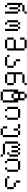

<svg xmlns="http://www.w3.org/2000/svg" viewBox="2355 -3020 790 5540"><g transform="rotate(90 2750.0 -250.0)"><path d="M187.5 0V-62.5H125V0ZM375 -562.5V-625H312.5V-562.5H125V-500H62.5V-62.5H125V-375H187.5Q187.5 -375 187.5 -125H250Q250 -125 250 -375H187.5V-437.5H125V-500H312.5V-562.5ZM312.5 -375Q312.5 -375 312.5 0H375Q375 0 375 -375ZM250 -375H312.5V-437.5H250Z M687.5 0V-62.5H625V0ZM625 -62.5V-375H562.5V-62.5ZM812.5 -375Q812.5 -375 812.5 0H875Q875 0 875 -375ZM687.5 -375Q687.5 -375 687.5 -125H750Q750 -125 750 -375ZM625 -375H687.5V-437.5H625ZM750 -375H812.5V-437.5H750Z M1125 -62.5V0H1375V-62.5ZM1125 -62.5V-250H1062.5V-62.5ZM1375 -62.5H1437.5Q1437.5 -62.5 1437.5 -562.5H1375Q1375 -562.5 1375 -312.5H1125V-250H1375ZM1062.5 -562.5Q1062.5 -562.5 1062.5 -437.5H1125Q1125 -437.5 1125 -562.5ZM1125 -562.5H1375V-625H1125Z M1625 -62.5V0H1875V-62.5ZM1625 -62.5V-125H1562.5V-62.5ZM1875 -62.5H1937.5V-250H1875ZM1875 -250V-312.5H1750V-250ZM1750 -312.5Q1750 -312.5 1750 -437.5H1687.5Q1687.5 -437.5 1687.5 -312.5Z M2437.5 -562.5V-625H2375V-562.5H2125V-500H2062.5V-62.5H2125V0H2375V-62.5H2125V-250H2375V-62.5H2437.5V-250H2375V-312.5H2125V-500H2375V-562.5Z M2625 62.5V125H2875V62.5ZM2625 62.5V-250H2687.5V-187.5H2812.5V-250H2687.5Q2687.5 -250 2687.5 -375H2812.5Q2812.5 -375 2812.5 -250H2875V62.5H2937.5V-375H2875V-562.5H2812.5Q2812.5 -562.5 2812.5 -437.5H2687.5Q2687.5 -437.5 2687.5 -562.5H2625V-375H2562.5V62.5ZM2687.5 -562.5H2812.5V-625H2687.5Z M3187.5 0V-62.5H3125V0ZM3125 -62.5V-375H3062.5V-62.5ZM3375 -62.5H3312.5V0H3375ZM3375 -62.5H3437.5V-375H3375ZM3125 -375H3375V-437.5H3125Z M3687.5 62.5V125H3875V62.5ZM3687.5 62.5Q3687.5 62.5 3687.5 -62.5H3625Q3625 -62.5 3625 62.5ZM3875 62.5H3937.5V-375H3875ZM3687.5 -375Q3687.5 -375 3687.5 -250H3750Q3750 -250 3750 -375ZM3687.5 -375V-437.5H3562.5V-375ZM3750 -375H3875V-437.5H3750Z M4500 125V62.5H4437.5V125ZM4437.5 62.5V0H4125V62.5ZM4125 0Q4125 0 4125 -375H4062.5Q4062.5 -375 4062.5 0ZM4437.5 -125H4375V-62.5H4437.5ZM4437.5 -125H4500Q4500 -125 4500 -375H4437.5Q4437.5 -375 4437.5 -125ZM4187.5 -375V-187.5H4250V-375ZM4312.5 -375V-187.5H4375V-375ZM4125 -375H4187.5V-437.5H4125ZM4250 -375H4312.5V-437.5H4250ZM4375 -375H4437.5V-437.5H4375Z M4687.5 0V-62.5H4625V0ZM4625 -62.5V-375H4562.5V-62.5ZM4875 -62.5H4812.5V0H4875ZM4875 -62.5H4937.5V-375H4875ZM4625 -375H4875V-437.5H4625Z M5125 -62.5V0H5375V-62.5ZM5125 -62.5V-125H5062.5V-62.5ZM5375 -62.5H5437.5V-250H5375ZM5375 -250V-312.5H5250V-250ZM5250 -312.5Q5250 -312.5 5250 -437.5H5187.5Q5187.5 -437.5 5187.5 -312.5Z"/></g></svg>

Font: BFUnifontExMono
Style: Regular
Weight: 500
Version: Version 15.0.06